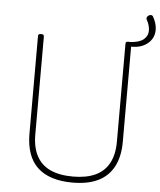

<svg xmlns="http://www.w3.org/2000/svg" viewBox="-68 -1131 1008 1207"><g transform="rotate(5 436.5 -527.0)"><path d="M849 -1064Q870 -1027 872.5 -990.5Q875 -954 857 -924.5Q839 -895 802.5 -878Q766 -861 710 -865V-892Q774 -895 802 -917Q830 -939 830.5 -973Q831 -1007 810 -1044Q807 -1051 810.5 -1058Q814 -1065 821.5 -1069.5Q829 -1074 837 -1073Q845 -1072 849 -1064ZM435 19Q361 19 305.5 1Q250 -17 213 -52Q176 -87 157.5 -140.5Q139 -194 139 -264V-879Q139 -887 143 -890.5Q147 -894 157 -894Q168 -894 172 -890.5Q176 -887 176 -879V-261Q176 -181 205 -126.5Q234 -72 291.5 -45.5Q349 -19 435 -19Q519 -19 576 -45.5Q633 -72 662 -126.5Q691 -181 691 -261V-879Q691 -887 695 -890.5Q699 -894 709 -894Q728 -894 728 -879V-264Q728 -171 694.5 -107.5Q661 -44 596.5 -12.5Q532 19 435 19Z"/></g></svg>

Font: Playwrite HR Lijeva Thin
Style: Regular
Weight: 250
Designer: Veronika Burian, José Scaglione
Foundry: TypeTogether
Version: Version 1.002